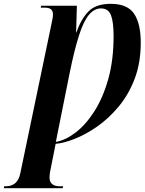

<svg xmlns="http://www.w3.org/2000/svg" viewBox="-87 -744 760 1004"><path d="M-67 240 -65 230H-56Q5 230 19 163L182 -618Q185 -633 187.5 -645.5Q190 -658 190 -668Q190 -685 180.5 -694.5Q171 -704 145 -704H126L128 -714H315L311 -575H313Q336 -643 375 -683.5Q414 -724 492 -724Q579 -724 614 -672.5Q649 -621 649 -521Q649 -415 617 -331.5Q585 -248 532.5 -185.5Q480 -123 420 -81.5Q360 -40 302.5 -17.5Q245 5 204 8L178 139Q174 157 173 167Q172 177 172 183Q172 203 180.5 213Q189 223 200.5 226.5Q212 230 221 230H243L241 240ZM205 -2Q254 -10 307 -50Q360 -90 405.5 -160.5Q451 -231 479 -330Q507 -429 507 -556Q507 -628 493.5 -664Q480 -700 441 -700Q406 -700 378 -666.5Q350 -633 326 -558.5Q302 -484 277 -361Z"/></svg>

Font: Noto Serif Display ExtraCondensed ExtraBold
Style: Italic
Weight: 800
Width: 2
Italic angle: -12°
Designer: Monotype Design Team
Foundry: Monotype Imaging Inc.
Version: Version 2.009